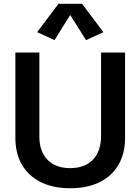

<svg xmlns="http://www.w3.org/2000/svg" viewBox="-20 -980 740 1012"><path d="M350.1 12.2Q260.3 12.2 195.6 -19.8Q130.9 -51.8 95.9 -111.3Q61 -170.9 61 -253.9V-703.1H187.5V-260.3Q187.5 -181.6 230.5 -137.7Q273.4 -93.8 350.1 -93.8Q426.8 -93.8 469.7 -138.4Q512.7 -183.1 512.7 -264.6V-703.1H639.2V-253.9Q639.2 -170.9 604.5 -111.3Q569.8 -51.8 505.1 -19.8Q440.4 12.2 350.1 12.2ZM267.1 -768.6 175.8 -810.5 288.1 -960H412.6L524.9 -810.5L433.6 -768.6L350.1 -900.9Z"/></svg>

Font: Schibsted Grotesk SemiBold
Style: Regular
Weight: 600
Designer: Bakken & Baeck AS, Henrik Kongsvoll
Foundry: Schibsted ASA
Version: Version 1.100;gftools[0.9.25]